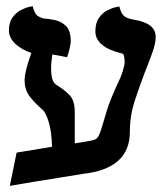

<svg xmlns="http://www.w3.org/2000/svg" viewBox="-20 -585 539 624"><path d="M276 -128Q293 -130 299.5 -141.5Q306 -153 313 -178Q318 -196 328 -228Q338 -260 360 -308Q373 -334 379 -354Q385 -374 385 -382Q385 -410 377 -411Q290 -432 290 -483Q290 -511 302 -527.5Q314 -544 329 -551.5Q344 -559 356 -561.5Q368 -564 368 -564Q373 -542 382.5 -533.5Q392 -525 415 -521Q486 -510 486 -465Q486 -444 475 -413.5Q464 -383 450 -348Q434 -306 418 -257.5Q402 -209 402 -156Q402 -37 250 -20Q215 -14 173 -7.5Q131 -1 89 6Q47 13 12 19L34 -89L149 -108Q148 -155 139 -186Q130 -217 120 -227Q94 -249 77 -271Q60 -293 60 -324Q60 -353 82 -413Q51 -423 30 -442.5Q9 -462 9 -486Q9 -512 20.5 -528Q32 -544 47.5 -552Q63 -560 74.5 -562.5Q86 -565 86 -565Q93 -538 104.5 -532Q116 -526 121 -525Q139 -524 159.5 -519.5Q180 -515 195 -500Q210 -485 210 -450Q210 -443 206 -426.5Q202 -410 198 -399Q180 -403 167.5 -405Q155 -407 150 -408Q149 -397 147.5 -386Q146 -375 146 -364Q146 -322 160 -312H159Q190 -293 206.5 -275.5Q223 -258 223 -220V-119Q237 -121 250 -123.5Q263 -126 276 -128Z"/></svg>

Font: Libertinus Serif SemiBold
Style: Regular
Weight: 600
Designer: Philipp H. Poll, Khaled Hosny
Foundry: Caleb Maclennan
Version: Version 7.051;RELEASE